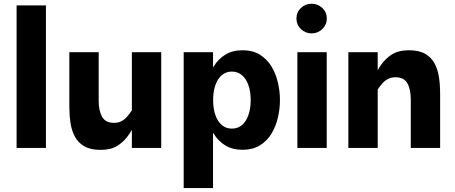

<svg xmlns="http://www.w3.org/2000/svg" viewBox="-20 -775 2382 1006"><path d="M220.7 0V-746.6H66.9V0Z M670.9 -501.5V0H824.7V-501.5ZM710 -163.1 670.4 -195.8Q658.2 -177.2 645 -162.6Q631.8 -147.9 615.5 -139.6Q599.1 -131.3 577.1 -131.3Q532.7 -131.3 514.9 -163.1Q497.1 -194.8 497.1 -246.6V-501.5H343.3V-214.8Q343.3 -171.4 349.4 -130.9Q355.5 -90.3 372.6 -58.6Q389.6 -26.9 422.1 -8.3Q454.6 10.3 506.8 10.3Q561 10.3 596.2 -11.7Q631.3 -33.7 657.5 -73Q683.6 -112.3 710 -163.1Z M942.4 -501.5V210.4H1096.2V-501.5ZM1194.8 -399.9Q1225.6 -399.9 1247.8 -381.1Q1270 -362.3 1281.7 -328.6Q1293.5 -294.9 1293.5 -250.5Q1293.5 -206.1 1281.7 -172.4Q1270 -138.7 1248 -119.9Q1226.1 -101.1 1194.8 -101.1Q1164.1 -101.1 1142.1 -119.9Q1120.1 -138.7 1108.4 -172.4Q1096.7 -206.1 1096.7 -250.5Q1096.7 -294.9 1108.4 -328.6Q1120.1 -362.3 1142.1 -381.1Q1164.1 -399.9 1194.8 -399.9ZM1251 -511.7Q1197.8 -511.7 1160.4 -488.5Q1123 -465.3 1099.9 -427.2Q1076.7 -389.2 1065.9 -343Q1055.2 -296.9 1055.2 -250.5Q1055.2 -204.6 1065.9 -158.4Q1076.7 -112.3 1099.9 -74.2Q1123 -36.1 1160.4 -13.2Q1197.8 9.8 1251 9.8Q1304.2 9.8 1341.6 -13.2Q1378.9 -36.1 1402.1 -74.2Q1425.3 -112.3 1436 -158.4Q1446.8 -204.6 1446.8 -250.5Q1446.8 -296.9 1436 -343Q1425.3 -389.2 1402.1 -427.2Q1378.9 -465.3 1341.6 -488.5Q1304.2 -511.7 1251 -511.7Z M1533.2 -678.2Q1533.2 -645.5 1556.6 -622.8Q1580.1 -600.1 1612.8 -600.1Q1645.5 -600.1 1668.9 -622.8Q1692.4 -645.5 1692.4 -678.2Q1692.4 -710.9 1668.9 -733.2Q1645.5 -755.4 1612.8 -755.4Q1580.1 -755.4 1556.6 -733.2Q1533.2 -710.9 1533.2 -678.2ZM1538.1 -501.5V0H1691.9V-501.5Z M1959 0V-501.5H1805.2V0ZM1919.4 -338.4 1959 -305.7Q1971.2 -324.7 1984.4 -339.1Q1997.6 -353.5 2013.9 -361.8Q2030.3 -370.1 2052.2 -370.1Q2096.7 -370.1 2114.5 -338.6Q2132.3 -307.1 2132.3 -254.9V0H2286.1V-286.6Q2286.1 -330.1 2280 -370.6Q2273.9 -411.1 2256.8 -442.9Q2239.7 -474.6 2207.3 -493.2Q2174.8 -511.7 2122.6 -511.7Q2068.8 -511.7 2033.4 -489.7Q1998 -467.8 1972.2 -428.7Q1946.3 -389.6 1919.4 -338.4Z"/></svg>

Font: Estedad-VF-FD Black
Style: Regular
Weight: 900
Designer: Amin Abedi
Version: Version 4.000